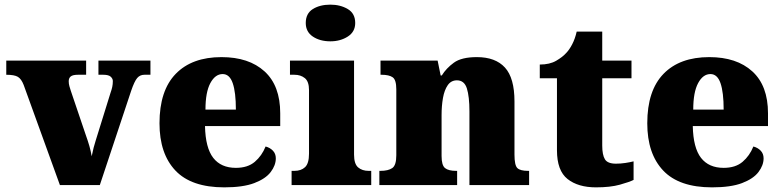

<svg xmlns="http://www.w3.org/2000/svg" viewBox="-20 -797 3365 827"><path d="M82 -431Q72 -457 57 -466Q42 -475 7 -475V-536H351V-475H316Q294 -475 285 -468Q276 -461 276 -447Q276 -436 279 -425.5Q282 -415 285 -406L349 -217Q359 -189 365 -168Q371 -147 375 -124Q383 -164 392 -191L456 -397Q461 -411 463.5 -422.5Q466 -434 466 -448Q466 -458 457 -466.5Q448 -475 425 -475H404V-536H628V-475H602Q583 -475 571 -461Q559 -447 545 -406L410 0H238Z M946 10Q804 10 735.5 -62.5Q667 -135 667 -266Q667 -407 737 -479Q807 -551 934 -551Q1052 -551 1119.5 -489.5Q1187 -428 1187 -309V-254H863Q865 -160 898.5 -117Q932 -74 996 -74Q1047 -74 1077.5 -100Q1108 -126 1124 -166Q1143 -161 1155.5 -148Q1168 -135 1168 -115Q1168 -85 1146 -56Q1124 -27 1075.5 -8.5Q1027 10 946 10ZM996 -325Q996 -399 982.5 -438.5Q969 -478 939 -478Q907 -478 886 -439Q865 -400 865 -325Z M1403 -619Q1358 -619 1327.5 -639.5Q1297 -660 1297 -698Q1297 -739 1327.5 -758Q1358 -777 1403 -777Q1446 -777 1478 -758Q1510 -739 1510 -698Q1510 -660 1478 -639.5Q1446 -619 1403 -619ZM1236 0V-61H1248Q1277 -61 1294 -77Q1311 -93 1311 -135V-409Q1311 -446 1293 -460.5Q1275 -475 1248 -475H1229V-536H1505V-131Q1505 -91 1522.5 -76Q1540 -61 1568 -61H1579V0Z M1614 0V-61H1618Q1652 -61 1669.5 -73Q1687 -85 1687 -128V-412Q1687 -453 1671.5 -464Q1656 -475 1623 -475H1619V-536H1865L1878 -472H1883Q1902 -503 1935 -527Q1968 -551 2034 -551Q2114 -551 2155 -506Q2196 -461 2196 -360V-131Q2196 -85 2208.5 -73Q2221 -61 2255 -61H2259V0H2002V-317Q2002 -381 1991 -416Q1980 -451 1948 -451Q1923 -451 1908.5 -430Q1894 -409 1888 -375Q1882 -341 1882 -301V-125Q1882 -85 1897 -73Q1912 -61 1945 -61H1949V0Z M2547 10Q2470 10 2424.5 -26Q2379 -62 2379 -150V-460H2305V-519Q2348 -519 2376 -535.5Q2404 -552 2418 -568Q2432 -582 2444.5 -606Q2457 -630 2464 -661H2574V-536H2700V-460H2574V-170Q2574 -130 2585.5 -111Q2597 -92 2633 -92Q2653 -92 2673 -95Q2693 -98 2709 -102V-22Q2691 -13 2650 -1.5Q2609 10 2547 10Z M3047 10Q2905 10 2836.5 -62.5Q2768 -135 2768 -266Q2768 -407 2838 -479Q2908 -551 3035 -551Q3153 -551 3220.5 -489.5Q3288 -428 3288 -309V-254H2964Q2966 -160 2999.5 -117Q3033 -74 3097 -74Q3148 -74 3178.5 -100Q3209 -126 3225 -166Q3244 -161 3256.5 -148Q3269 -135 3269 -115Q3269 -85 3247 -56Q3225 -27 3176.5 -8.5Q3128 10 3047 10ZM3097 -325Q3097 -399 3083.5 -438.5Q3070 -478 3040 -478Q3008 -478 2987 -439Q2966 -400 2966 -325Z"/></svg>

Font: Noto Serif Myanmar Black
Style: Regular
Weight: 900
Designer: Ben Mitchell and the Monotype Design Team
Foundry: Monotype Imaging Inc.
Version: Version 2.106; ttfautohint (v1.8.4.7-5d5b)